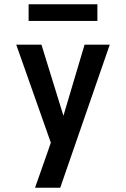

<svg xmlns="http://www.w3.org/2000/svg" viewBox="-20 -879 590 899"><path d="M262 0H144Q158 -39 171.5 -78Q185 -117 199 -156L218 -211L56 -670H174L277 -337L376 -670H494ZM436 -781H114V-859H436Z"/></svg>

Font: Lode
Style: Bold
Weight: 700
Monospace: yes
Designer: Belleve Invis
Foundry: Belleve Invis
Version: Version 29.2.0; ttfautohint (v1.8.3)